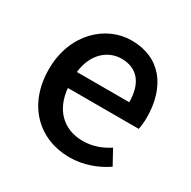

<svg xmlns="http://www.w3.org/2000/svg" viewBox="-134 -694 834 838"><g transform="rotate(30 283.0 -275.0)"><path d="M428 -245H518C521 -259 524 -281 524 -304C524 -459 445 -564 299 -564C171 -564 48 -454 48 -275C48 -93 166 14 317 14C388 14 452 -11 502 -45L462 -118C422 -92 380 -77 331 -77C236 -77 170 -140 161 -245H339ZM226 -325H160C171 -421 232 -473 301 -473C381 -473 424 -419 424 -325H292Z"/></g></svg>

Font: GenSekiGothic2 TW M
Style: Regular
Weight: 500
Version: Version 2.100;PS 2.1;hotconv 16.6.51;makeotf.lib2.5.65220 DE